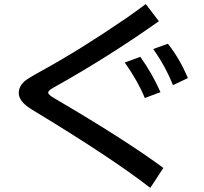

<svg xmlns="http://www.w3.org/2000/svg" viewBox="-20 -849 1000 940"><path d="M715.8 70.8Q523.4 -78.6 136.2 -312.5L132.8 -314.9Q71.8 -352.1 71.8 -394Q71.8 -423.3 97.2 -448.7Q110.4 -461.9 184.1 -502.4Q373.5 -606.4 597.7 -759.8Q642.6 -791 693.8 -829.1L757.8 -745.1Q507.8 -568.4 241.7 -419.9Q215.8 -405.3 215.8 -395.5Q215.8 -385.7 245.6 -368.2Q593.3 -164.6 779.8 -26.9ZM689 -369.1Q656.7 -449.2 590.8 -543L667 -570.8Q726.1 -487.8 765.6 -397.9ZM826.7 -432.1Q790 -524.9 730 -608.9L801.8 -634.8Q857.4 -566.4 899.9 -466.8Z"/></svg>

Font: BIZ UDPGothic
Style: Bold
Weight: 700
Designer: TypeBank Co., Ltd.
Foundry: Morisawa Inc.
Version: Version 1.051